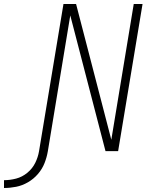

<svg xmlns="http://www.w3.org/2000/svg" viewBox="-161 -755 757 959"><path d="M-141 184Q-111 184 -80.5 178Q-50 172 -21.5 155.5Q7 139 28.5 114Q50 89 61.5 59.5Q73 30 78 0L190 -678L366 0H429L551 -735H507L395 -57L219 -735H156L34 0Q29 30 15 58.5Q1 87 -24.5 108Q-50 129 -80.5 137Q-111 145 -141 145Z"/></svg>

Font: Iosevka Sparkle XLtObl
Style: Regular
Weight: 200
Italic angle: -9°
Designer: Belleve Invis
Foundry: Belleve Invis
Version: Version 4.5.0; ttfautohint (v1.8.3)